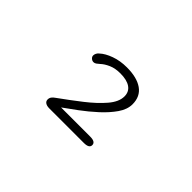

<svg xmlns="http://www.w3.org/2000/svg" viewBox="-48 -823 715 715"><g transform="rotate(45 309.5 -466.0)"><path d="M428 -540Q428 -513 408.8 -485.2Q389.5 -457.5 360.5 -431Q331.5 -404.5 301 -382Q270.5 -359.5 248 -343.5H401.5Q429.5 -343.5 429.5 -326.5Q429.5 -310 401.5 -310H219.5Q206.5 -310 199 -315Q191.5 -320 191.5 -329Q191.5 -337 195.8 -343Q200 -349 209 -355Q251.5 -385.5 292.2 -417.2Q333 -449 359.5 -480Q386 -511 386 -539.5Q386 -564 367.5 -576.8Q349 -589.5 314.5 -589.5Q287.5 -589.5 267.8 -580.8Q248 -572 236 -560.5Q230 -555 224.8 -551.5Q219.5 -548 214 -548Q207 -548 201.2 -553.2Q195.5 -558.5 195.5 -565Q195.5 -570.5 198.5 -576.5Q201.5 -582.5 207 -586.5Q223 -601.5 252 -612Q281 -622.5 316 -622.5Q369 -622.5 398.5 -601.8Q428 -581 428 -540Z"/></g></svg>

Font: Sono ExtraLight Monospace Light
Style: Regular
Weight: 300
Version: Version 2.112